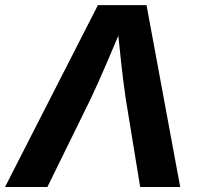

<svg xmlns="http://www.w3.org/2000/svg" viewBox="-47 -748 802 768"><path d="M-26.9 0 344.7 -727.5H539.1L673.8 0H513.7L456.1 -352.1Q446.3 -418.9 437.5 -498.3Q428.7 -577.6 419.4 -672.9H455.1Q415.5 -579.1 381.6 -499.8Q347.7 -420.4 315.4 -352.1L142.6 0Z"/></svg>

Font: Inter 20pt
Style: Bold Italic
Weight: 700
Italic angle: -9.3988°
Version: Version 4.001;git-66647c0bb